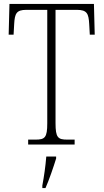

<svg xmlns="http://www.w3.org/2000/svg" viewBox="-20 -734 526 975"><path d="M123 0H359V-25H322C274 -25 262 -35 262 -109V-684H370C422 -684 430 -665 433 -612L436 -558H461L457 -714H28L24 -558H49L52 -612C55 -665 63 -684 114 -684H220V-108C220 -35 208 -25 160 -25H123ZM195 208V221H211C229 181 252 113 265 71V61H215C211 111 204 160 195 208Z"/></svg>

Font: Noto Serif Georgian Condensed ExtraLight
Style: Regular
Weight: 200
Width: 3
Designer: Monotype Design Team, Akaki Razmadze
Foundry: Google LLC
Version: Version 2.003